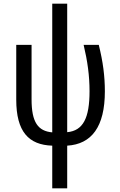

<svg xmlns="http://www.w3.org/2000/svg" viewBox="-20 -780 648 1040"><path d="M263 240H344V9C476 1 548 -93 548 -285C548 -367 538 -445 515 -537H433C454 -449 465 -370 465 -286C465 -140 430 -72 344 -64V-760H263V-63C186 -70 151 -117 151 -242V-537H68V-240C68 -67 135 5 263 9Z"/></svg>

Font: Noto Sans Condensed
Style: Regular
Weight: 400
Width: 3
Designer: Monotype Design Team
Foundry: Monotype Imaging Inc.
Version: Version 2.013